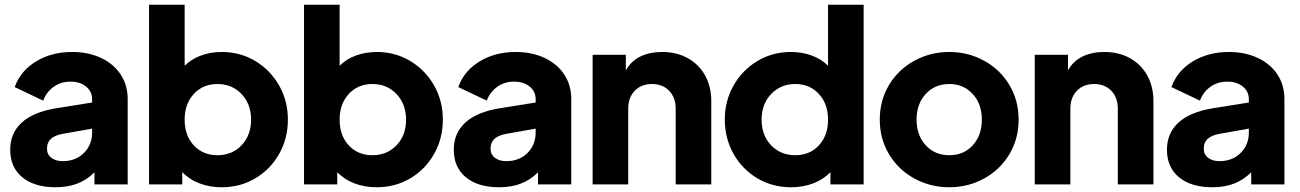

<svg xmlns="http://www.w3.org/2000/svg" viewBox="-20 -777 5477 809"><path d="M23 -146Q23 -216 71.5 -260.5Q120 -305 217 -321L368 -345V-360Q368 -391 343 -412Q318 -433 277 -433Q237 -433 206.5 -411.5Q176 -390 162 -353L42 -410Q66 -478 131.5 -518Q197 -558 284 -558Q352 -558 405.5 -533Q459 -508 488.5 -463Q518 -418 518 -360V0H378V-51Q346 -19 306 -3.5Q266 12 214 12Q125 12 74 -30Q23 -72 23 -146ZM244 -98Q299 -98 333.5 -132.5Q368 -167 368 -218V-235L244 -213Q211 -207 194.5 -192Q178 -177 178 -151Q178 -126 196.5 -112Q215 -98 244 -98Z M748 -52V0H608V-757H758V-500Q786 -528 826.5 -543Q867 -558 915 -558Q992 -558 1055.5 -520Q1119 -482 1156 -417Q1193 -352 1193 -273Q1193 -194 1156.5 -129Q1120 -64 1056.5 -26Q993 12 914 12Q863 12 820 -4.5Q777 -21 748 -52ZM896 -123Q958 -123 998 -165Q1038 -207 1038 -273Q1038 -338 998 -380.5Q958 -423 896 -423Q835 -423 796.5 -381Q758 -339 758 -273Q758 -206 796.5 -164.5Q835 -123 896 -123Z M1401 -52V0H1261V-757H1411V-500Q1439 -528 1479.5 -543Q1520 -558 1568 -558Q1645 -558 1708.5 -520Q1772 -482 1809 -417Q1846 -352 1846 -273Q1846 -194 1809.5 -129Q1773 -64 1709.5 -26Q1646 12 1567 12Q1516 12 1473 -4.5Q1430 -21 1401 -52ZM1549 -123Q1611 -123 1651 -165Q1691 -207 1691 -273Q1691 -338 1651 -380.5Q1611 -423 1549 -423Q1488 -423 1449.5 -381Q1411 -339 1411 -273Q1411 -206 1449.5 -164.5Q1488 -123 1549 -123Z M1892 -146Q1892 -216 1940.5 -260.5Q1989 -305 2086 -321L2237 -345V-360Q2237 -391 2212 -412Q2187 -433 2146 -433Q2106 -433 2075.5 -411.5Q2045 -390 2031 -353L1911 -410Q1935 -478 2000.5 -518Q2066 -558 2153 -558Q2221 -558 2274.5 -533Q2328 -508 2357.5 -463Q2387 -418 2387 -360V0H2247V-51Q2215 -19 2175 -3.5Q2135 12 2083 12Q1994 12 1943 -30Q1892 -72 1892 -146ZM2113 -98Q2168 -98 2202.5 -132.5Q2237 -167 2237 -218V-235L2113 -213Q2080 -207 2063.5 -192Q2047 -177 2047 -151Q2047 -126 2065.5 -112Q2084 -98 2113 -98Z M2477 -546H2617V-480Q2638 -519 2677.5 -538.5Q2717 -558 2770 -558Q2831 -558 2878 -532Q2925 -506 2951 -459Q2977 -412 2977 -351V0H2827V-319Q2827 -366 2799.5 -394.5Q2772 -423 2727 -423Q2682 -423 2654.5 -394.5Q2627 -366 2627 -319V0H2477Z M3034 -273Q3034 -352 3071 -417Q3108 -482 3171.5 -520Q3235 -558 3312 -558Q3360 -558 3400.5 -543Q3441 -528 3469 -500V-757H3619V0H3479V-52Q3450 -21 3407 -4.5Q3364 12 3313 12Q3234 12 3170.5 -26Q3107 -64 3070.5 -129Q3034 -194 3034 -273ZM3331 -123Q3392 -123 3430.5 -164.5Q3469 -206 3469 -273Q3469 -339 3430.5 -381Q3392 -423 3331 -423Q3269 -423 3229 -380.5Q3189 -338 3189 -273Q3189 -207 3229 -165Q3269 -123 3331 -123Z M3687 -273Q3687 -354 3726 -419Q3765 -484 3832.5 -521Q3900 -558 3980 -558Q4060 -558 4127 -521Q4194 -484 4233 -419Q4272 -354 4272 -273Q4272 -192 4233 -127Q4194 -62 4127 -25Q4060 12 3980 12Q3900 12 3832.5 -25Q3765 -62 3726 -127Q3687 -192 3687 -273ZM3980 -123Q4041 -123 4079 -165Q4117 -207 4117 -273Q4117 -339 4078.5 -381Q4040 -423 3980 -423Q3919 -423 3880.5 -381Q3842 -339 3842 -273Q3842 -207 3880.5 -165Q3919 -123 3980 -123Z M4340 -546H4480V-480Q4501 -519 4540.5 -538.5Q4580 -558 4633 -558Q4694 -558 4741 -532Q4788 -506 4814 -459Q4840 -412 4840 -351V0H4690V-319Q4690 -366 4662.5 -394.5Q4635 -423 4590 -423Q4545 -423 4517.5 -394.5Q4490 -366 4490 -319V0H4340Z M4897 -146Q4897 -216 4945.5 -260.5Q4994 -305 5091 -321L5242 -345V-360Q5242 -391 5217 -412Q5192 -433 5151 -433Q5111 -433 5080.5 -411.5Q5050 -390 5036 -353L4916 -410Q4940 -478 5005.5 -518Q5071 -558 5158 -558Q5226 -558 5279.5 -533Q5333 -508 5362.5 -463Q5392 -418 5392 -360V0H5252V-51Q5220 -19 5180 -3.5Q5140 12 5088 12Q4999 12 4948 -30Q4897 -72 4897 -146ZM5118 -98Q5173 -98 5207.5 -132.5Q5242 -167 5242 -218V-235L5118 -213Q5085 -207 5068.5 -192Q5052 -177 5052 -151Q5052 -126 5070.5 -112Q5089 -98 5118 -98Z"/></svg>

Font: BLUETTI 2.0
Style: Bold
Weight: 700
Designer: Stijn de Vries
Foundry: tokotype
Version: Version 2.005;October 31, 2023;FontCreator 14.0.0.2814 64-bi